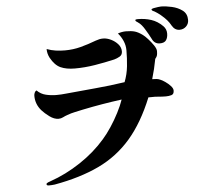

<svg xmlns="http://www.w3.org/2000/svg" viewBox="-59 -913 1119 1037"><g transform="rotate(-5 500.0 -394.0)"><path d="M880 -391Q880 -371 865.5 -367Q851 -363 836 -363Q816 -363 795.5 -365Q775 -367 755 -366H741Q687 -233 613.5 -148Q540 -63 438 -14.5Q336 34 196 59Q188 60 179.5 60.5Q171 61 163 61Q159 61 155.5 59.5Q152 58 152 53Q152 48 161.5 44Q171 40 175 39Q259 10 338.5 -42.5Q418 -95 476 -162Q499 -188 522.5 -223.5Q546 -259 565.5 -297Q585 -335 596 -367Q543 -360 489.5 -351Q436 -342 383 -331Q361 -326 339 -321.5Q317 -317 296 -309Q284 -305 272.5 -299Q261 -293 248 -293Q224 -293 199 -311.5Q174 -330 159 -347Q128 -382 128 -428Q128 -436 131.5 -444.5Q135 -453 142 -456Q163 -435 191 -428.5Q219 -422 247 -422Q273 -422 300 -425Q380 -433 460.5 -440Q541 -447 620 -459Q636 -500 640.5 -543.5Q645 -587 645 -630Q645 -656 634.5 -680.5Q624 -705 607 -724Q629 -732 651 -732Q680 -732 699 -726.5Q718 -721 741 -704Q751 -697 767 -679.5Q783 -662 796 -643Q809 -624 809 -611Q809 -598 807 -589Q805 -580 796 -570Q791 -543 784.5 -516Q778 -489 770 -462H774Q784 -462 793.5 -461Q803 -460 812 -456Q823 -452 839 -441Q855 -430 867.5 -416.5Q880 -403 880 -391ZM620 -626Q620 -607 605 -598.5Q590 -590 575 -586Q523 -574 468 -565Q413 -556 359 -556Q313 -556 282 -570Q251 -584 228 -626Q216 -649 216 -674Q240 -665 264.5 -661.5Q289 -658 314 -658Q359 -658 400.5 -669Q442 -680 484 -696Q495 -700 504.5 -702Q514 -704 525 -704Q545 -704 567 -693.5Q589 -683 604.5 -665.5Q620 -648 620 -626ZM872 -701Q872 -679 862.5 -665Q853 -651 828 -651Q799 -651 786 -680Q779 -694 771.5 -707Q764 -720 756 -733Q749 -745 740 -756Q731 -767 719 -775Q716 -777 711.5 -780Q707 -783 707 -787Q707 -791 713 -791.5Q719 -792 721 -792Q759 -792 793 -781Q827 -770 855 -742Q872 -725 872 -701ZM991 -764Q991 -743 976.5 -729Q962 -715 941 -715Q915 -715 900 -741Q890 -759 879 -771.5Q868 -784 853 -797Q846 -804 829.5 -815.5Q813 -827 804 -830Q799 -835 799 -837Q799 -841 810.5 -843.5Q822 -846 835 -847.5Q848 -849 851 -849Q877 -849 910 -841.5Q943 -834 967 -816Q991 -798 991 -764Z"/></g></svg>

Font: Kaisei Tokumin ExtraBold
Style: Regular
Weight: 800
Designer: Font-Kai, 金井和夫
Foundry: KAZUO KANAI
Version: Version 5.003